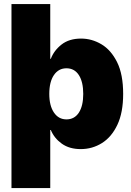

<svg xmlns="http://www.w3.org/2000/svg" viewBox="-20 -748 662 972"><path d="M388.7 6.8Q331.1 6.8 292.7 -20.8Q254.4 -48.3 237.3 -89.8H234.4V204.1H38.1V-727.5H234.4V-450.2H237.3Q252.9 -492.2 291.5 -522.5Q330.1 -552.7 390.6 -552.7Q444.8 -552.7 493.4 -523.9Q542 -495.1 572.8 -433.3Q603.5 -371.6 603.5 -272.5Q603.5 -178.2 574.2 -116.2Q544.9 -54.2 496.1 -23.7Q447.3 6.8 388.7 6.8ZM316.4 -143.6Q356.9 -143.6 379.2 -177.7Q401.4 -211.9 401.4 -272.5Q401.4 -333.5 379.2 -367.9Q356.9 -402.3 316.4 -402.3Q276.4 -402.3 252.9 -367.9Q229.5 -333.5 229.5 -272.5Q229.5 -213.4 252.9 -178.5Q276.4 -143.6 316.4 -143.6Z"/></svg>

Font: Inter Tight Black
Style: Regular
Weight: 900
Designer: Rasmus Andersson
Foundry: rsms
Version: Version 3.004; ttfautohint (v1.8.4.7-5d5b)